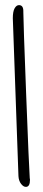

<svg xmlns="http://www.w3.org/2000/svg" viewBox="-20 -796 166 749"><path d="M30 -725Q30 -751 37 -763.5Q44 -776 54 -776Q71 -776 71 -753V-751V-749Q71 -715 82 -429Q93 -143 96 -102Q96 -100 96.5 -98Q97 -96 97 -95Q97 -67 81 -67Q71 -67 62 -79Q53 -91 52 -109Z"/></svg>

Font: KleponIjo
Style: Ijo
Weight: 400
Designer: Aprian Dwi Nur Sembada & Aurellia CItra
Version: Version 001.000